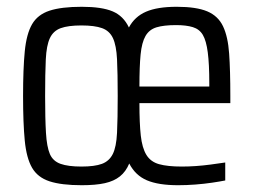

<svg xmlns="http://www.w3.org/2000/svg" viewBox="-20 -538 747 566"><path d="M221 8Q161 8 126 -3.5Q91 -15 74.5 -43.5Q58 -72 53 -123.5Q48 -175 48 -255Q48 -335 53 -386.5Q58 -438 74.5 -466.5Q91 -495 126 -506.5Q161 -518 221 -518Q280 -518 312 -504.5Q344 -491 360 -457Q377 -489 410.5 -503.5Q444 -518 501 -518Q559 -518 591 -504.5Q623 -491 637.5 -460.5Q652 -430 655.5 -380Q659 -330 659 -256V-234H391Q391 -175 395 -138.5Q399 -102 411.5 -81.5Q424 -61 449 -54Q474 -47 516 -47Q536 -47 557.5 -48.5Q579 -50 601.5 -53Q624 -56 644 -59V-6Q629 -3 605.5 0.5Q582 4 556 6Q530 8 505 8Q447 8 413 -6.5Q379 -21 361 -56Q351 -32 333.5 -18Q316 -4 289 2Q262 8 221 8ZM220 -47Q259 -47 280.5 -55Q302 -63 312.5 -84Q323 -105 325 -146.5Q327 -188 327 -255Q327 -322 325 -363Q323 -404 313 -425.5Q303 -447 281 -455Q259 -463 220 -463Q181 -463 159 -455Q137 -447 127 -425.5Q117 -404 115 -363Q113 -322 113 -255Q113 -188 115.5 -146.5Q118 -105 127 -84Q136 -63 158.5 -55Q181 -47 220 -47ZM597 -249V-292Q597 -349 592.5 -383.5Q588 -418 578 -435Q568 -452 548.5 -458Q529 -464 499 -464Q463 -464 441.5 -457.5Q420 -451 409 -432Q398 -413 394.5 -377.5Q391 -342 391 -283H631Z"/></svg>

Font: Saira Condensed
Style: Regular
Weight: 400
Width: 3
Designer: Hector Gatti with collaboration of the Omnibus-Type team
Foundry: Omnibus-Type
Version: Version 1.101